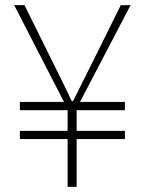

<svg xmlns="http://www.w3.org/2000/svg" viewBox="-20 -724 561 744"><path d="M242 0V-185H57V-217H242V-297H57V-329H228L35 -704H75L184 -484Q202 -447 220.5 -410Q239 -373 258 -332H263Q284 -373 302 -410Q320 -447 339 -484L448 -704H486L290 -329H464V-297H277V-217H464V-185H277V0Z"/></svg>

Font: Noto Sans KR Thin
Style: Regular
Weight: 100
Designer: Ryoko NISHIZUKA 西塚涼子 (kana, bopomofo & ideographs); Paul D. Hunt (Latin, Greek & Cyrillic); Sandoll Communications 산돌커뮤니
Foundry: Adobe
Version: Version 2.004-H2;hotconv 1.0.118;makeotfexe 2.5.65603